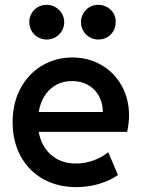

<svg xmlns="http://www.w3.org/2000/svg" viewBox="-20 -766 589 794"><path d="M32.2 -260.7Q32.2 -340.3 65.2 -401.1Q98.1 -461.9 154.5 -495.1Q210.9 -528.3 279.3 -528.3Q344.7 -528.3 397.9 -498Q451.2 -467.8 482.4 -412.8Q513.7 -357.9 513.7 -287.1Q513.2 -255.9 505.9 -220.7H140.1Q150.9 -160.6 191.7 -125.2Q232.4 -89.8 293.9 -89.8Q333 -89.8 368.4 -103.3Q403.8 -116.7 427.7 -136.7L467.8 -42Q435.5 -19.5 390.6 -5.9Q345.7 7.8 295.9 7.8Q217.8 7.8 158 -25.9Q98.1 -59.6 65.2 -120.6Q32.2 -181.6 32.2 -260.7ZM405.3 -302.7Q405.3 -339.4 389.4 -368.4Q373.5 -397.5 345 -414.1Q316.4 -430.7 279.3 -430.7Q224.1 -431.2 187 -396.5Q149.9 -361.8 140.1 -302.7ZM314.9 -674.8Q314.9 -694.3 324.5 -710.7Q334 -727.1 350.3 -736.6Q366.7 -746.1 386.2 -746.1Q406.2 -746.1 423.1 -736.6Q439.9 -727.1 449.5 -710.7Q459 -694.3 458.5 -674.8Q458.5 -654.8 449.2 -638.2Q439.9 -621.6 423.6 -612.1Q407.2 -602.5 387.2 -602.5Q367.2 -602.5 350.6 -612.1Q334 -621.6 324.5 -638.2Q314.9 -654.8 314.9 -674.8ZM101.1 -674.8Q101.1 -694.3 110.6 -710.7Q120.1 -727.1 136.5 -736.6Q152.8 -746.1 172.4 -746.1Q192.4 -746.1 209 -736.6Q225.6 -727.1 235.4 -710.9Q245.1 -694.8 245.6 -674.8Q245.6 -654.8 235.8 -638.2Q226.1 -621.6 209.7 -612.1Q193.4 -602.5 173.3 -602.5Q153.3 -602.5 136.7 -612.1Q120.1 -621.6 110.6 -638.2Q101.1 -654.8 101.1 -674.8Z"/></svg>

Font: Reddit Sans Chocolate SemiBold
Style: Regular
Weight: 600
Designer: Stephen Hutchings
Foundry: Reddit
Version: Version 1.011